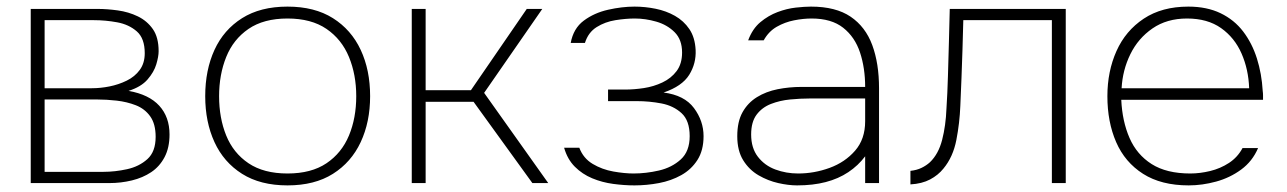

<svg xmlns="http://www.w3.org/2000/svg" viewBox="-20 -554 3896 581"><path d="M73 0V-527H275Q304 -527 336.5 -522.5Q369 -518 397 -504.5Q425 -491 442.5 -466Q460 -441 460 -399Q460 -383 453 -359.5Q446 -336 426.5 -313.5Q407 -291 369 -279Q431 -268 462 -234Q493 -200 493 -147Q493 -107 478 -78.5Q463 -50 437.5 -33Q412 -16 379 -8Q346 0 311 0ZM115 -34H293Q328 -34 364.5 -42Q401 -50 426 -72.5Q451 -95 451 -140Q451 -179 434.5 -202Q418 -225 391 -235.5Q364 -246 333 -249.5Q302 -253 273 -253H115ZM115 -287H258Q284 -287 311.5 -292.5Q339 -298 363.5 -310Q388 -322 403 -342.5Q418 -363 418 -393Q418 -438 394 -459Q370 -480 334.5 -486.5Q299 -493 264 -493H115Z M850 7Q768 7 712.5 -28Q657 -63 629 -124Q601 -185 601 -263Q601 -342 629 -403Q657 -464 712.5 -499Q768 -534 850 -534Q932 -534 987.5 -499Q1043 -464 1071.5 -403Q1100 -342 1100 -263Q1100 -185 1071.5 -124Q1043 -63 987.5 -28Q932 7 850 7ZM850 -29Q922 -29 968 -60Q1014 -91 1036 -144Q1058 -197 1058 -263Q1058 -328 1036 -381.5Q1014 -435 968 -466.5Q922 -498 850 -498Q778 -498 732 -466.5Q686 -435 664.5 -381.5Q643 -328 643 -263Q643 -197 664.5 -144Q686 -91 732 -60Q778 -29 850 -29Z M1226 0V-527H1268V-281H1405L1574 -527H1621L1445 -273L1639 0H1591L1413 -246H1268V0Z M1900 7Q1869 7 1835.5 2.5Q1802 -2 1772 -14.5Q1742 -27 1719.5 -49.5Q1697 -72 1687 -107H1733Q1745 -75 1773.5 -58Q1802 -41 1836 -35Q1870 -29 1897 -29Q1935 -29 1974 -38Q2013 -47 2040 -71.5Q2067 -96 2067 -142Q2067 -189 2042.5 -211.5Q2018 -234 1981.5 -241Q1945 -248 1907 -248H1820V-283H1872Q1899 -283 1928.5 -287.5Q1958 -292 1984.5 -304.5Q2011 -317 2027.5 -339Q2044 -361 2044 -395Q2044 -434 2021.5 -456.5Q1999 -479 1966 -488.5Q1933 -498 1901 -498Q1874 -498 1842.5 -493Q1811 -488 1785.5 -472Q1760 -456 1750 -424H1707Q1715 -468 1746.5 -491.5Q1778 -515 1820 -524.5Q1862 -534 1900 -534Q1932 -534 1964 -527.5Q1996 -521 2022.5 -506Q2049 -491 2066 -466Q2083 -441 2085 -403Q2087 -362 2065.5 -327.5Q2044 -293 1988 -274Q2051 -266 2080 -227Q2109 -188 2109 -142Q2109 -99 2090.5 -70Q2072 -41 2041.5 -24Q2011 -7 1974 0Q1937 7 1900 7Z M2392 7Q2366 7 2335 0Q2304 -7 2275.5 -23.5Q2247 -40 2229 -69Q2211 -98 2211 -142Q2211 -186 2227 -214.5Q2243 -243 2270.5 -260Q2298 -277 2333 -284Q2368 -291 2406 -291H2598Q2598 -348 2582.5 -395Q2567 -442 2531.5 -470Q2496 -498 2436 -498Q2411 -498 2383 -492.5Q2355 -487 2330.5 -473Q2306 -459 2291 -432H2244Q2257 -467 2281 -487Q2305 -507 2333 -517.5Q2361 -528 2388 -531Q2415 -534 2434 -534Q2509 -534 2554 -503.5Q2599 -473 2619.5 -417.5Q2640 -362 2640 -287V0H2598V-81Q2577 -53 2547 -33Q2517 -13 2478.5 -3Q2440 7 2392 7ZM2395 -29Q2444 -29 2490.5 -46Q2537 -63 2567.5 -98Q2598 -133 2598 -187V-256H2431Q2402 -256 2371 -253Q2340 -250 2313 -239.5Q2286 -229 2269.5 -207Q2253 -185 2253 -147Q2253 -106 2273.5 -79.5Q2294 -53 2326.5 -41Q2359 -29 2395 -29Z M2735 4V-37Q2754 -39 2768.5 -46Q2783 -53 2794 -63Q2820 -88 2831 -131Q2842 -174 2844 -225Q2847 -271 2848.5 -323.5Q2850 -376 2851.5 -428.5Q2853 -481 2854 -527H3205V0H3163V-493H2895Q2894 -447 2892.5 -403.5Q2891 -360 2889.5 -318Q2888 -276 2886 -234Q2884 -182 2874 -130.5Q2864 -79 2835 -44Q2819 -24 2794.5 -11Q2770 2 2735 4Z M3577 7Q3494 7 3439 -28Q3384 -63 3357.5 -124Q3331 -185 3331 -263Q3331 -338 3358.5 -399.5Q3386 -461 3441 -497.5Q3496 -534 3576 -534Q3632 -534 3673.5 -514Q3715 -494 3742 -458.5Q3769 -423 3783.5 -377Q3798 -331 3801 -279Q3802 -272 3802 -265.5Q3802 -259 3802 -252H3373Q3376 -187 3398 -136.5Q3420 -86 3465 -57.5Q3510 -29 3582 -29Q3611 -29 3642 -36.5Q3673 -44 3699 -61Q3725 -78 3740 -106H3787Q3770 -66 3736 -41Q3702 -16 3660 -4.5Q3618 7 3577 7ZM3374 -287H3760Q3758 -344 3737 -392Q3716 -440 3675 -469Q3634 -498 3572 -498Q3511 -498 3467.5 -468Q3424 -438 3400.5 -390Q3377 -342 3374 -287Z"/></svg>

Font: Onest Thin
Style: Regular
Weight: 250
Designer: Dmitri Voloshin, Andrey Kudryavtsev
Foundry: Dmitri Voloshin, Andrey Kudryavtsev
Version: Version 1.000;gftools[0.9.33]